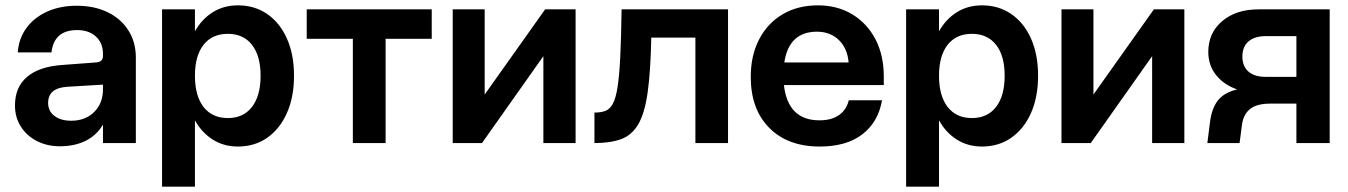

<svg xmlns="http://www.w3.org/2000/svg" viewBox="-20 -535 5042 718"><path d="M488 -320V0H365V-69Q341 -28.5 299.8 -8.2Q258.5 12 204.5 12Q155.5 12 117.5 -7.8Q79.5 -27.5 57.8 -61.8Q36 -96 36 -140.5Q36 -209 81.2 -247.5Q126.5 -286 212 -292L338.5 -301.5Q365 -303 365 -325V-334.5Q365 -373.5 339 -398Q313 -422.5 268 -422.5Q182 -422.5 172.5 -339H46.5Q50 -391 78.8 -430.2Q107.5 -469.5 156 -491.5Q204.5 -513.5 267 -513.5Q333 -513.5 382.8 -489.2Q432.5 -465 460.2 -421.2Q488 -377.5 488 -320ZM160 -150Q160 -119.5 183.5 -101.5Q207 -83.5 246.5 -83.5Q299 -83.5 332 -116Q365 -148.5 365 -200.5V-218.5L231.5 -210.5Q160 -206 160 -150Z M586 -500H709V-418Q735 -464 776 -489.5Q817 -515 869.5 -515Q932.5 -515 979.8 -482.2Q1027 -449.5 1053.2 -390.2Q1079.5 -331 1079.5 -252Q1079.5 -172.5 1053.2 -113Q1027 -53.5 979.8 -20.2Q932.5 13 869.5 13Q817 13 776 -12.8Q735 -38.5 709 -85V163H586ZM954.5 -252Q954.5 -326.5 922.2 -367.5Q890 -408.5 832 -408.5Q773.5 -408.5 741.2 -367.5Q709 -326.5 709 -252Q709 -176.5 741.2 -135Q773.5 -93.5 832 -93.5Q890 -93.5 922.2 -135Q954.5 -176.5 954.5 -252Z M1594.5 -500V-390H1422V0H1299.5V-390H1127V-500Z M1792.5 -500V-181.5L2018.5 -500H2132.5V0H2012V-325L1782.5 0H1673V-500Z M2304.5 -500H2702.5V0H2580.5V-394.5H2415.5Q2413 -268 2402 -189.8Q2391 -111.5 2367 -70.5Q2343 -29.5 2303 -14.8Q2263 0 2203 0V-114Q2227 -114 2243.8 -120.2Q2260.5 -126.5 2271.8 -147.2Q2283 -168 2289.5 -209.8Q2296 -251.5 2299.5 -322.2Q2303 -393 2304.5 -500Z M2787.5 -247.5Q2787.5 -328 2819 -388.2Q2850.5 -448.5 2907 -481.8Q2963.5 -515 3039 -515Q3111 -515 3166.5 -481.8Q3222 -448.5 3253.5 -388.8Q3285 -329 3285 -248.5V-217H2911.5Q2926.5 -85 3044.5 -85Q3090 -85 3118 -105Q3146 -125 3154 -160H3278.5Q3264 -78 3204.5 -32.5Q3145 13 3045.5 13Q2926 13 2856.8 -56.8Q2787.5 -126.5 2787.5 -247.5ZM3035 -416.5Q2930.5 -416.5 2913 -301.5H3153.5Q3149 -354.5 3116.8 -385.5Q3084.5 -416.5 3035 -416.5Z M3368.5 -500H3491.5V-418Q3517.5 -464 3558.5 -489.5Q3599.5 -515 3652 -515Q3715 -515 3762.2 -482.2Q3809.5 -449.5 3835.8 -390.2Q3862 -331 3862 -252Q3862 -172.5 3835.8 -113Q3809.5 -53.5 3762.2 -20.2Q3715 13 3652 13Q3599.5 13 3558.5 -12.8Q3517.5 -38.5 3491.5 -85V163H3368.5ZM3737 -252Q3737 -326.5 3704.8 -367.5Q3672.5 -408.5 3614.5 -408.5Q3556 -408.5 3523.8 -367.5Q3491.5 -326.5 3491.5 -252Q3491.5 -176.5 3523.8 -135Q3556 -93.5 3614.5 -93.5Q3672.5 -93.5 3704.8 -135Q3737 -176.5 3737 -252Z M4069 -500V-181.5L4295 -500H4409V0H4288.5V-325L4059 0H3949.5V-500Z M4730 -147.5Q4679.5 -147.5 4654.5 -127.2Q4629.5 -107 4624.5 -68.5L4615.5 0H4495L4504.5 -75.5Q4511 -130 4534.8 -159.8Q4558.5 -189.5 4606.5 -200.5Q4556.5 -218 4527.5 -254.5Q4498.5 -291 4498.5 -340.5Q4498.5 -412 4550.5 -456Q4602.5 -500 4686.5 -500H4952.5V0H4828V-147.5ZM4714.5 -400Q4672 -400 4649 -380.2Q4626 -360.5 4626 -323.5Q4626 -287 4648.8 -267.2Q4671.5 -247.5 4713.5 -247.5H4828V-400Z"/></svg>

Font: Overused Grotesk SemiBold
Style: Regular
Weight: 610
Version: Version 0.004